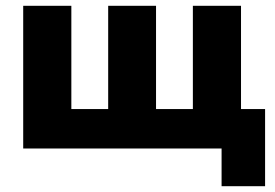

<svg xmlns="http://www.w3.org/2000/svg" viewBox="-20 -512 947 662"><path d="M744 130V0H60V-492H226V-136H353V-492H518V-136H645V-492H811V-136H894V130Z"/></svg>

Font: Nunito Sans Black
Style: Regular
Weight: 900
Designer: Vernon Adams
Foundry: Vernon Adams
Version: Version 3.006; ttfautohint (v1.8.3)